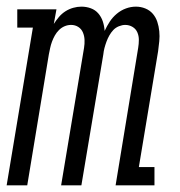

<svg xmlns="http://www.w3.org/2000/svg" viewBox="-21 -558 541 578"><path d="M-1 0 78 -475H31V-530H149L141 -486Q148 -497 156.5 -507Q165 -517 176 -524Q187 -531 199.5 -534.5Q212 -538 224 -538Q239 -538 252.5 -533Q266 -528 275 -517.5Q284 -507 288.5 -493.5Q293 -480 294 -465Q301 -480 309.5 -493Q318 -506 330.5 -516.5Q343 -527 358 -532.5Q373 -538 388 -538Q403 -538 416.5 -532.5Q430 -527 439 -516.5Q448 -506 452.5 -492.5Q457 -479 458.5 -464Q460 -449 458.5 -434Q457 -419 455 -404L397 -55H444V0H327L395 -414Q397 -426 397 -438Q397 -450 392.5 -460.5Q388 -471 378 -477Q368 -483 356 -483Q347 -483 337 -479Q327 -475 320 -467.5Q313 -460 308 -451Q303 -442 299.5 -432.5Q296 -423 293.5 -413.5Q291 -404 290 -394L224 0H163L232 -414Q234 -426 233.5 -438Q233 -450 228.5 -460.5Q224 -471 214.5 -477Q205 -483 193 -483Q183 -483 173.5 -479Q164 -475 156.5 -467.5Q149 -460 144 -451Q139 -442 135.5 -432.5Q132 -423 130 -413.5Q128 -404 126 -394L61 0Z"/></svg>

Font: Iosevka Slab Light
Style: Italic
Weight: 300
Italic angle: -9°
Monospace: yes
Designer: Belleve Invis
Foundry: Belleve Invis
Version: Version 11.1.1; ttfautohint (v1.8.3)